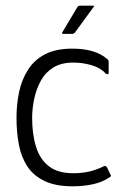

<svg xmlns="http://www.w3.org/2000/svg" viewBox="-20 -649 431 675"><path d="M235 6Q176 6 137 -12.5Q98 -31 76.5 -63.5Q55 -96 46.5 -140Q38 -184 38 -235Q38 -282 47 -325Q56 -368 78 -403Q100 -438 138 -458Q176 -478 234 -478Q275 -478 305 -469Q335 -460 355 -443Q360 -439 361 -437Q362 -435 362 -429V-394Q362 -388 358.5 -388Q355 -388 351 -391Q333 -411 301.5 -420Q270 -429 238 -429Q196 -429 168 -412Q140 -395 124 -366Q108 -337 100.5 -302.5Q93 -268 93 -234Q93 -176 107 -132Q121 -88 152.5 -64Q184 -40 237 -40Q270 -40 296 -46.5Q322 -53 344 -64Q352 -68 356 -61L368 -36Q371 -32 369.5 -29.5Q368 -27 364 -25Q341 -9 307.5 -1.5Q274 6 235 6ZM203 -530Q198 -530 198 -532Q198 -534 200 -537L252 -624Q254 -629 263 -629H307Q310 -629 311 -627.5Q312 -626 308 -623L243 -534Q241 -532 239 -531Q237 -530 233 -530Z"/></svg>

Font: Glory Light
Style: Regular
Weight: 300
Version: Version 1.011